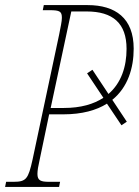

<svg xmlns="http://www.w3.org/2000/svg" viewBox="-40 -734 545 754"><path d="M-20 0H192L196 -20H153C120 -20 107 -25 107 -51C107 -64 110 -82 116 -108L153 -285H209C282 -285 339 -301 380 -327L437 -242L458 -256L401 -342C462 -391 485 -467 485 -543C485 -663 413 -714 304 -714H132L128 -694H155C195 -694 203 -689 203 -664C203 -650 198 -628 192 -597L88 -108C71 -31 63 -20 13 -20H-16ZM211 -310H159L240 -689H300C403 -689 457 -643 457 -542C457 -472 436 -408 386 -365L323 -460L302 -446L366 -350C328 -325 277 -310 211 -310Z"/></svg>

Font: Noto Serif Condensed Thin
Style: Italic
Weight: 100
Width: 3
Italic angle: -12°
Designer: Monotype Design Team
Foundry: Monotype Imaging Inc.
Version: Version 2.013